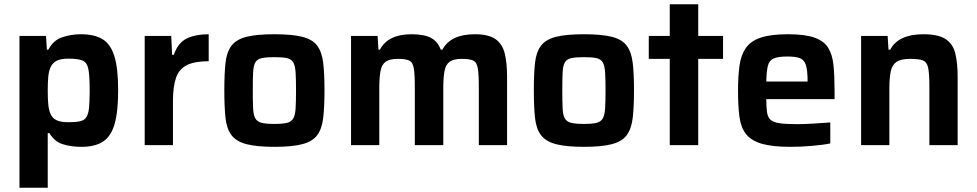

<svg xmlns="http://www.w3.org/2000/svg" viewBox="-20 -678 4565 897"><path d="M71 199V-510H195L199 -446H206Q229 -490 271 -504Q313 -518 357 -518Q421 -518 459 -495Q497 -472 514.5 -415Q532 -358 532 -256Q532 -155 515 -97.5Q498 -40 460.5 -16Q423 8 361 8Q311 8 272.5 -4.5Q234 -17 211 -56H203V199ZM301 -107Q334 -107 354 -111.5Q374 -116 383.5 -130.5Q393 -145 396 -174.5Q399 -204 399 -255Q399 -323 393 -354.5Q387 -386 366 -395Q345 -404 301 -404Q265 -404 245.5 -394.5Q226 -385 217 -365Q208 -347 205.5 -319.5Q203 -292 203 -255Q203 -217 205.5 -190.5Q208 -164 216 -146Q225 -125 245 -116Q265 -107 301 -107Z M656 0V-510H780L784 -422H792Q812 -479 853 -498.5Q894 -518 955 -518V-392Q890 -392 853.5 -374Q817 -356 802.5 -315Q788 -274 788 -204V0Z M1262 8Q1179 8 1131.5 -4.5Q1084 -17 1061.5 -46.5Q1039 -76 1033.5 -127.5Q1028 -179 1028 -256Q1028 -333 1033.5 -384Q1039 -435 1061.5 -464.5Q1084 -494 1131.5 -506Q1179 -518 1262 -518Q1345 -518 1392.5 -506Q1440 -494 1462 -464.5Q1484 -435 1490 -384Q1496 -333 1496 -256Q1496 -179 1490 -127.5Q1484 -76 1462 -46.5Q1440 -17 1392.5 -4.5Q1345 8 1262 8ZM1262 -99Q1300 -99 1320.5 -104Q1341 -109 1350 -124.5Q1359 -140 1361 -171.5Q1363 -203 1363 -256Q1363 -308 1361 -339.5Q1359 -371 1350 -386.5Q1341 -402 1320.5 -406.5Q1300 -411 1262 -411Q1224 -411 1203 -406.5Q1182 -402 1173 -386.5Q1164 -371 1162.5 -339.5Q1161 -308 1161 -256Q1161 -203 1162.5 -171.5Q1164 -140 1173 -124.5Q1182 -109 1203 -104Q1224 -99 1262 -99Z M1620 0V-510H1744L1748 -446H1755Q1793 -518 1902 -518Q1963 -518 1994.5 -500.5Q2026 -483 2039 -446H2047Q2085 -518 2198 -518Q2262 -518 2294.5 -495.5Q2327 -473 2338 -428.5Q2349 -384 2349 -319V0H2217V-270Q2217 -332 2212 -360Q2207 -388 2190 -395.5Q2173 -403 2137 -403Q2099 -403 2080.5 -389.5Q2062 -376 2056.5 -345.5Q2051 -315 2051 -264V0H1918V-270Q1918 -332 1913 -360Q1908 -388 1891 -395.5Q1874 -403 1839 -403Q1800 -403 1781.5 -389.5Q1763 -376 1757.5 -345.5Q1752 -315 1752 -264V0Z M2708 8Q2625 8 2577.5 -4.5Q2530 -17 2507.5 -46.5Q2485 -76 2479.5 -127.5Q2474 -179 2474 -256Q2474 -333 2479.5 -384Q2485 -435 2507.5 -464.5Q2530 -494 2577.5 -506Q2625 -518 2708 -518Q2791 -518 2838.5 -506Q2886 -494 2908 -464.5Q2930 -435 2936 -384Q2942 -333 2942 -256Q2942 -179 2936 -127.5Q2930 -76 2908 -46.5Q2886 -17 2838.5 -4.5Q2791 8 2708 8ZM2708 -99Q2746 -99 2766.5 -104Q2787 -109 2796 -124.5Q2805 -140 2807 -171.5Q2809 -203 2809 -256Q2809 -308 2807 -339.5Q2805 -371 2796 -386.5Q2787 -402 2766.5 -406.5Q2746 -411 2708 -411Q2670 -411 2649 -406.5Q2628 -402 2619 -386.5Q2610 -371 2608.5 -339.5Q2607 -308 2607 -256Q2607 -203 2608.5 -171.5Q2610 -140 2619 -124.5Q2628 -109 2649 -104Q2670 -99 2708 -99Z M3109 0V-403H3011V-510H3109V-658H3242V-510H3358V-403H3242V0Z M3673 8Q3588 8 3538.5 -6.5Q3489 -21 3465 -52Q3441 -83 3434.5 -133Q3428 -183 3428 -254Q3428 -323 3435 -372.5Q3442 -422 3465 -454.5Q3488 -487 3535 -502.5Q3582 -518 3661 -518Q3740 -518 3784.5 -502.5Q3829 -487 3849 -455Q3869 -423 3874 -373Q3879 -323 3879 -254V-215H3560Q3560 -177 3563.5 -153.5Q3567 -130 3580.5 -118Q3594 -106 3623 -102Q3652 -98 3704 -98Q3735 -98 3779 -100.5Q3823 -103 3859 -106V-8Q3826 -1 3773.5 3.5Q3721 8 3673 8ZM3560 -297H3753Q3753 -349 3745 -374Q3737 -399 3716.5 -406.5Q3696 -414 3659 -414Q3616 -414 3595 -405Q3574 -396 3567.5 -371Q3561 -346 3560 -297Z M4003 0V-510H4127L4131 -446H4139Q4177 -518 4294 -518Q4363 -518 4397.5 -495.5Q4432 -473 4443 -428.5Q4454 -384 4454 -319V0H4322V-270Q4322 -332 4316.5 -360Q4311 -388 4292 -395.5Q4273 -403 4232 -403Q4189 -403 4168.5 -389Q4148 -375 4141.5 -344.5Q4135 -314 4135 -264V0Z"/></svg>

Font: Saira SemiBold
Style: Regular
Weight: 600
Designer: Hector Gatti with collaboration of the Omnibus-Type team
Foundry: Omnibus-Type
Version: Version 1.100; ttfautohint (v1.8.3)